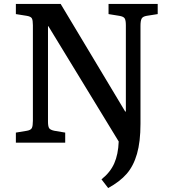

<svg xmlns="http://www.w3.org/2000/svg" viewBox="-20 -720 862 969"><path d="M775.9 -700.2V-648.9L720.2 -640.1Q700.2 -636.7 694.6 -625.7Q689 -614.7 689 -588.9V-95.2Q689 -4.9 671.4 56.4Q653.8 117.7 619.4 157.2Q585 196.8 525.9 229L492.2 185.1Q536.6 149.9 556.6 104.5Q576.7 59.1 579.1 -5.9L224.1 -587.9H222.2V-106.9Q222.2 -82.5 227.8 -73.5Q233.4 -64.5 253.9 -60.1L309.1 -50.8V0H60.1V-50.8L116.2 -60.1Q135.7 -63.5 140.9 -74.2Q146 -85 146 -110.8V-592.8Q146 -617.7 140.9 -627.2Q135.7 -636.7 115.2 -640.1L60.1 -648.9V-700.2H286.1L611.8 -157.2H615.2V-592.8Q615.2 -617.2 609.4 -627Q603.5 -636.7 582 -640.1L527.8 -648.9V-700.2Z"/></svg>

Font: Literata Book Medium
Style: Regular
Weight: 500
Designer: Latin by Veronika Burian and Jose Scaglione. Greek by Irene Vlachou. Cyrillic by Vera Evstafieva
Foundry: TypeTogether
Version: Version 2.003;PS 002.003;hotconv 1.0.88;makeotf.lib2.5.64775